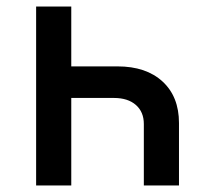

<svg xmlns="http://www.w3.org/2000/svg" viewBox="-20 -570 640 590"><path d="M199 -550V-366H341Q429 -366 479.5 -319.5Q530 -273 530 -192V0H422V-189Q422 -226 397.5 -247.5Q373 -269 330 -269H199V0H91V-550Z"/></svg>

Font: Pitagon Sans Mono SemiBold
Style: Regular
Weight: 600
Monospace: yes
Designer: Travis Tran
Foundry: Pitagon
Version: Version 1.001; ttfautohint (v1.8.4.7-5d5b);gftools[0.9.26]